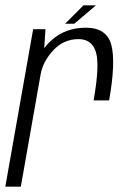

<svg xmlns="http://www.w3.org/2000/svg" viewBox="-34 -704 482 724"><path d="M319 -325.5H377.5Q403 -469.5 385.8 -534.5Q368.5 -599.5 289.5 -599.5Q214 -599.5 162 -553.8Q110 -508 98.5 -442.5L119 -422.5Q127.5 -472 166.8 -514.2Q206 -556.5 262.5 -556.5Q313 -556.5 327.8 -507Q342.5 -457.5 319 -325.5ZM-14 0H44.5L130.5 -487.5L137.5 -594H91ZM211.5 -614.5H246L328 -684H281Z"/></svg>

Font: Anybody SemiCondensed Light
Style: Italic
Weight: 300
Width: 4
Italic angle: -10°
Version: Version 1.113;gftools[0.9.25]